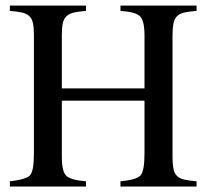

<svg xmlns="http://www.w3.org/2000/svg" viewBox="-20 -682 762 702"><path d="M16.1 -19Q75.2 -25.9 89.4 -40.5Q104 -56.2 104 -120.6V-552.7Q104 -579.1 100.8 -595.7Q97.7 -612.3 88.1 -622.1Q78.6 -631.8 61.3 -636Q43.9 -640.1 16.1 -642.1V-661.6H294.4V-642.1Q266.6 -640.1 249.5 -636Q232.4 -631.8 222.7 -622.3Q212.9 -612.8 209.5 -596.2Q206.1 -579.6 206.1 -552.7V-358.9H508.3V-552.7Q508.3 -606 492.2 -622.1Q475.6 -638.7 420.4 -642.1V-661.6H698.7V-642.1Q671.4 -640.1 654.1 -636.2Q636.7 -632.3 627.2 -622.8Q617.7 -613.3 614.3 -596.7Q610.8 -580.1 610.8 -552.7V-108.9Q610.8 -81.1 614.3 -64.5Q617.7 -47.9 627.2 -38.6Q636.7 -29.3 654.1 -25.4Q671.4 -21.5 698.7 -19V0H420.4V-19Q479.5 -24.9 493.7 -40.5Q508.3 -56.2 508.3 -120.6V-314H206.1V-108.9Q206.1 -54.2 222.7 -39.1Q239.7 -23.4 294.4 -19V0H16.1Z"/></svg>

Font: Dima Niloofar
Style: Regular
Weight: 400
Designer: R.Balvardi
Foundry: Dima Software Group
Version: Version 3.00;November 13, 2018;FontCreator 11.5.0.2427 64-bi